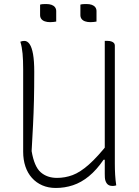

<svg xmlns="http://www.w3.org/2000/svg" viewBox="-20 -913 690 953"><path d="M557 7Q554 8 551.5 8.5Q549 9 546 9.5Q543 10 540 10Q529 10 522 7Q515 4 510.5 -2Q506 -8 503.5 -15.5Q501 -23 500.5 -32Q500 -41 500 -50Q500 -133 500 -215.5Q500 -298 500 -380.5Q500 -463 500 -545.5Q500 -628 500 -710Q503 -710 505.5 -710Q508 -710 510 -710Q512 -710 515 -710Q524 -710 532 -707.5Q540 -705 545 -700Q550 -695 550 -687Q550 -613 550 -539.5Q550 -466 550 -392.5Q550 -319 550 -246Q550 -173 550 -100Q550 -72 551.5 -45.5Q553 -19 557 7ZM257 20Q220 20 190 7Q160 -6 138.5 -30Q117 -54 106 -87Q95 -120 95 -160Q95 -229 95 -297Q95 -365 95 -433.5Q95 -502 95 -570Q95 -614 92 -647Q89 -680 81 -706Q86 -708 90.5 -709Q95 -710 101 -710Q116 -710 127 -694Q138 -678 144 -644.5Q150 -611 150 -556Q150 -477 148.5 -414.5Q147 -352 144 -293Q141 -234 137 -163Q150 -86 182 -58Q214 -30 263 -30Q303 -30 340.5 -44Q378 -58 421.5 -96.5Q465 -135 521 -206V-120H494Q459 -69 421 -38Q383 -7 342 6.5Q301 20 257 20ZM179 -890Q185 -892 192.5 -892.5Q200 -893 209 -893Q225 -893 236 -889Q247 -885 253 -877Q259 -869 259 -858V-806Q253 -805 245.5 -804Q238 -803 229 -803Q214 -803 202.5 -807Q191 -811 185 -819Q179 -827 179 -838ZM379 -890Q385 -892 392.5 -892.5Q400 -893 409 -893Q425 -893 436 -889Q447 -885 453 -877Q459 -869 459 -858V-806Q453 -805 445.5 -804Q438 -803 429 -803Q414 -803 402.5 -807Q391 -811 385 -819Q379 -827 379 -838Z"/></svg>

Font: Recursive Casual Light
Style: Regular
Weight: 300
Version: Version 1.047